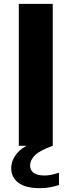

<svg xmlns="http://www.w3.org/2000/svg" viewBox="-20 -760 373 1001"><path d="M78 0V-740H255V0ZM188 221Q112.5 221 75.5 192.5Q38.5 164 38.5 116.5Q38.5 71 75.8 31.5Q113 -8 212 -34.5L255 0Q187.5 24.5 162.2 49.5Q137 74.5 137 103Q137 127 155.2 141Q173.5 155 212.5 155Q228 155 246 151.5Q264 148 287.5 140.5V204.5Q265.5 212 241.2 216.5Q217 221 188 221Z"/></svg>

Font: Encode Sans Exp
Style: Bold
Weight: 700
Width: 7
Designer: Multiple Designers
Foundry: Impallari Type
Version: Version 3.002; ttfautohint (v1.8.3) -l 8 -r 50 -G 200 -x 14 